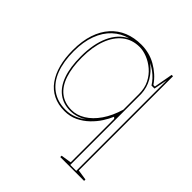

<svg xmlns="http://www.w3.org/2000/svg" viewBox="-190 -659 1003 1003"><g transform="rotate(45 311.5 -157.5)"><path d="M405 200V190L463 181V-140L455 -148Q445 -123 427 -95Q409 -67 383 -42Q357 -17 324 -1Q291 15 250 15Q203 15 166.5 -3Q130 -21 105.5 -55Q81 -89 68.5 -136Q56 -183 56 -241Q56 -309 73 -360Q90 -411 121 -445.5Q152 -480 194.5 -497.5Q237 -515 290 -515Q319 -515 346.5 -508Q374 -501 398.5 -487Q423 -473 444.5 -454Q466 -435 483 -410H494L513 -515H523V181L581 190V200ZM250 6Q282 6 310 -5Q338 -16 361 -35Q340 -21 317 -14Q294 -7 271 -7Q220 -7 183.5 -34.5Q147 -62 128 -115.5Q109 -169 109 -248Q109 -339 137.5 -402.5Q166 -466 221 -493Q174 -481 138.5 -448Q103 -415 83.5 -362.5Q64 -310 64 -241Q64 -165 85 -109.5Q106 -54 148 -24Q190 6 250 6ZM273 -15Q311 -15 348 -37.5Q385 -60 415 -103.5Q445 -147 463 -208V-323Q463 -367 446.5 -399.5Q430 -432 403.5 -454.5Q377 -477 347.5 -488.5Q318 -500 292 -500Q237 -500 198 -469Q159 -438 138 -381.5Q117 -325 117 -248Q117 -174 134.5 -121.5Q152 -69 187 -42Q222 -15 273 -15ZM471 192H515V-477L500 -401H478Q468 -417 455 -431Q442 -445 425.5 -457.5Q409 -470 389 -479Q426 -452 447.5 -414.5Q469 -377 471 -332Z"/></g></svg>

Font: Kalnia Glaze Thin Light
Style: Regular
Weight: 300
Version: Version 1.110